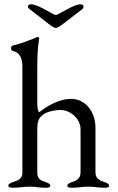

<svg xmlns="http://www.w3.org/2000/svg" viewBox="-20 -878 555 901"><path d="M252 -811C244 -807 240 -807 232 -811L178 -840C166 -847 139 -858 126 -858C117 -858 111 -854 111 -848C111 -844 113 -840 118 -836L204 -769C216 -760 231 -747 242 -747C253 -747 268 -760 280 -769L366 -835C370 -838 372 -843 372 -847C372 -853 367 -858 358 -858C345 -858 318 -847 306 -840ZM428 -68V-278C428 -356 379 -414 314 -414C251 -414 194 -374 163 -351C158 -357 155 -376 155 -388V-562C155 -669 164 -686 164 -698C162 -701 161 -705 157 -705C157 -705 156 -704 155 -704C123 -692 90 -676 39 -664C35 -663 32 -658 32 -652C32 -646 35 -640 40 -639C74 -632 85 -602 85 -566V-65C84 -38 62 -30 42 -24C31 -20 19 -16 19 -6C19 2 32 3 39 3C79 3 85 -2 120 -2C155 -2 156 3 196 3C204 3 216 2 216 -6C216 -16 204 -20 193 -24C173 -30 156 -38 155 -65V-268C155 -309 161 -323 182 -340C201 -355 240 -362 265 -362C308 -362 358 -322 358 -272V-68C358 -41 339 -30 319 -24C308 -20 296 -16 296 -6C296 2 308 3 316 3C356 3 359 -2 394 -2C429 -2 432 3 472 3C480 3 492 2 492 -6C492 -16 480 -20 469 -24C449 -30 428 -41 428 -68Z"/></svg>

Font: EB Garamond 12
Style: Regular
Weight: 400
Version: Version 0.016+